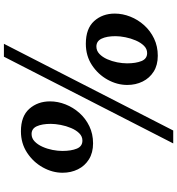

<svg xmlns="http://www.w3.org/2000/svg" viewBox="18 -873 906 982"><g transform="rotate(-90 471.0 -382.0)"><path d="M229 -359Q181 -359 147.2 -380Q113.5 -401 96 -436.5Q78.5 -472 78.5 -515Q78.5 -567 105.8 -616Q133 -665 181 -696.5Q229 -728 290.5 -728Q367.5 -728 405.5 -685Q443.5 -642 443.5 -579Q443.5 -539 428 -499.8Q412.5 -460.5 384.2 -428.8Q356 -397 316.5 -378Q277 -359 229 -359ZM243 -413.5Q264.5 -413.5 280.5 -429.8Q296.5 -446 307.2 -471.5Q318 -497 323.2 -524.8Q328.5 -552.5 328.5 -575Q328.5 -620 316.2 -646.8Q304 -673.5 276.5 -673.5Q255 -673.5 238.8 -658Q222.5 -642.5 211.5 -618Q200.5 -593.5 195.2 -566.5Q190 -539.5 190 -516Q190 -471 201.8 -442.2Q213.5 -413.5 243 -413.5ZM672 -815H738L294.5 51H228.5ZM677 -28Q629 -28 595.8 -49Q562.5 -70 545 -105.5Q527.5 -141 527.5 -184Q527.5 -236 554.5 -284.8Q581.5 -333.5 629 -364.8Q676.5 -396 738 -396Q816 -396 854.2 -353.5Q892.5 -311 892.5 -248Q892.5 -208 877 -168.8Q861.5 -129.5 833 -97.8Q804.5 -66 764.8 -47Q725 -28 677 -28ZM690.5 -82.5Q712 -82.5 728 -98.8Q744 -115 755 -140.5Q766 -166 771.5 -193.8Q777 -221.5 777 -244Q777 -289 764.2 -315.5Q751.5 -342 724 -342Q702.5 -342 686.2 -326.5Q670 -311 659.2 -286.8Q648.5 -262.5 643.2 -235.5Q638 -208.5 638 -185Q638 -140 649.8 -111.2Q661.5 -82.5 690.5 -82.5Z"/></g></svg>

Font: Merriweather Light 18pt Black
Style: Italic
Weight: 900
Italic angle: -7.8°
Version: Version 2.101